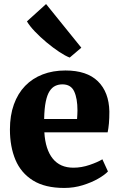

<svg xmlns="http://www.w3.org/2000/svg" viewBox="-20 -917 592 948"><path d="M297.5 11Q202 11 142.8 -26Q83.5 -63 56.2 -128Q29 -193 29 -277.5Q29 -347 48.5 -401.2Q68 -455.5 104 -492.8Q140 -530 190.5 -549.5Q241 -569 303 -569Q409 -569 463.5 -515.5Q518 -462 520 -366.5Q520 -332.5 517.8 -307.5Q515.5 -282.5 511.5 -263.5H199Q201.5 -221 212 -188.5Q222.5 -156 240.5 -133.8Q258.5 -111.5 284 -100.2Q309.5 -89 342.5 -89Q382.5 -89 422.8 -102.8Q463 -116.5 485.5 -130.5L513 -70.5Q498 -54 465 -35Q432 -16 388.5 -2.5Q345 11 297.5 11ZM198 -329.5H360.5Q361 -340.5 361.8 -350.8Q362.5 -361 362.5 -371.5Q362.5 -431 346.2 -465.8Q330 -500.5 288 -500.5Q269 -500.5 253 -493Q237 -485.5 225 -467.2Q213 -449 206 -415.5Q199 -382 198 -329.5ZM323.5 -633Q302.5 -641 272.2 -661Q242 -681 210.2 -707.5Q178.5 -734 152.2 -761.5Q126 -789 113 -811.5L207.5 -897L381.5 -681.5L324.5 -633Z"/></svg>

Font: Merriweather 20pt Black
Style: Regular
Weight: 900
Version: Version 2.100